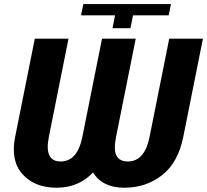

<svg xmlns="http://www.w3.org/2000/svg" viewBox="-20 -898 1002 929"><path d="M378.4 -235.4 473.6 -710.9H636.7L541.5 -235.4Q528.8 -170.9 544.2 -143.8Q559.6 -116.7 598.6 -116.7Q679.7 -116.7 703.6 -235.4L798.8 -710.9H961.9L866.7 -235.4Q841.3 -110.4 763.7 -50Q686 10.3 581.1 10.3Q476.1 10.3 430.2 -63.5Q360.4 10.3 253.9 10.3Q147.5 10.3 88.9 -55.2Q30.3 -120.6 53.2 -235.4L148.4 -710.9H311.5L216.3 -235.4Q192.9 -116.7 273.4 -116.7Q354.5 -116.7 378.4 -235.4ZM372.1 -823.7 383.3 -878.4H807.1L796.4 -823.7H623.5L611.3 -761.7H524.4L536.6 -823.7Z"/></svg>

Font: Roboto-BlackItalic
Style: Italic
Weight: 900
Italic angle: -12°
Designer: Google
Version: Version 1.100141; 2013